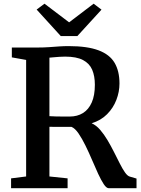

<svg xmlns="http://www.w3.org/2000/svg" viewBox="-20 -994 745 1014"><path d="M38.5 0V-52L118 -62V-677.5L42.5 -691V-743H177.5Q211 -743 239 -745Q267 -747 292 -748.8Q317 -750.5 342.5 -750.5Q441.5 -750.5 500.5 -728.2Q559.5 -706 585.2 -662.2Q611 -618.5 611 -553Q611 -509 594.5 -466.2Q578 -423.5 545.5 -390.8Q513 -358 464 -343Q488 -332.5 508.8 -308.5Q529.5 -284.5 547.8 -253.8Q566 -223 582.2 -190.8Q598.5 -158.5 612.8 -130.2Q627 -102 640 -83.5Q653 -65 665 -61.5L701 -51V0H554.5Q542 0 528 -21.2Q514 -42.5 498.2 -76.5Q482.5 -110.5 465.8 -150Q449 -189.5 431 -226Q413 -262.5 394.8 -289.2Q376.5 -316 357.5 -324Q347 -324 330.5 -324Q314 -324 296.2 -324Q278.5 -324 263.8 -324Q249 -324 241 -324.5V-62L337 -52V0ZM348 -378.5Q388.5 -378.5 418.2 -397Q448 -415.5 464.5 -452.8Q481 -490 481 -546.5Q481 -592.5 466.8 -625.8Q452.5 -659 418.2 -677Q384 -695 324 -695Q309.5 -695 295 -694Q280.5 -693 267 -691.8Q253.5 -690.5 241 -689.5V-380.5Q254 -379.5 275.5 -379Q297 -378.5 317.5 -378.5Q338 -378.5 348 -378.5ZM301 -803.5 173.5 -943.5 215 -974.5 345 -876 474.5 -974.5 516 -943 388.5 -803.5Z"/></svg>

Font: Merriweather 24pt SemiBold
Style: Regular
Weight: 600
Designer: Eben Sorkin
Foundry: Eben Sorkin
Version: Version 2.100